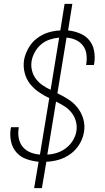

<svg xmlns="http://www.w3.org/2000/svg" viewBox="-20 -863 540 990"><path d="M156 107 179 -29Q146 -32 115.5 -43Q85 -54 64.5 -77.5Q44 -101 37 -133Q30 -165 35 -198L37 -207H77L76 -200Q72 -174 77 -149Q82 -124 97.5 -105.5Q113 -87 136 -77.5Q159 -68 186 -66L234 -357Q205 -371 179 -389Q153 -407 134 -431.5Q115 -456 107 -488Q99 -520 104 -554Q110 -585 126.5 -614.5Q143 -644 169.5 -664.5Q196 -685 227.5 -695Q259 -705 291 -706L313 -843H353L331 -706Q362 -703 391.5 -691Q421 -679 440 -656Q459 -633 465 -601.5Q471 -570 466 -537L464 -528H424L425 -535Q429 -560 425.5 -584.5Q422 -609 407.5 -628Q393 -647 371 -657Q349 -667 323 -669L276 -382Q306 -368 333.5 -350Q361 -332 380.5 -307Q400 -282 409.5 -249.5Q419 -217 413 -182Q408 -150 390 -120Q372 -90 344 -69.5Q316 -49 283.5 -39.5Q251 -30 219 -29L196 107ZM241 -400 285 -669Q261 -667 236.5 -659Q212 -651 192.5 -634.5Q173 -618 160 -595Q147 -572 143 -548Q139 -523 145 -499Q151 -475 165.5 -456Q180 -437 199.5 -423.5Q219 -410 241 -400ZM224 -66Q249 -67 274 -75Q299 -83 320.5 -99.5Q342 -116 356 -139Q370 -162 374 -187Q378 -214 371 -238.5Q364 -263 349 -282Q334 -301 313 -314.5Q292 -328 269 -339Z"/></svg>

Font: Iosevka Extralight
Style: Italic
Weight: 200
Italic angle: -9°
Monospace: yes
Designer: Belleve Invis
Foundry: Belleve Invis
Version: Version 32.5.0; ttfautohint (v1.8.4)